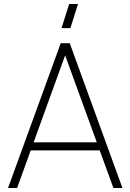

<svg xmlns="http://www.w3.org/2000/svg" viewBox="-20 -935 649 955"><path d="M330 -795H286L324 -915H368ZM20 0 282 -720H327L589 0H544L289 -701H319L65 0ZM120 -187V-227H488V-187Z"/></svg>

Font: Manrope ExtraLight ExtraLight
Style: Regular
Weight: 250
Version: Version 4.501